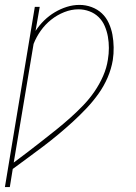

<svg xmlns="http://www.w3.org/2000/svg" viewBox="-33 -558 553 783"><path d="M-13 205 109 -530H129L112 -432Q127 -455 147 -474.5Q167 -494 190.5 -508Q214 -522 239.5 -530Q265 -538 291 -538Q317 -538 341 -529Q365 -520 382.5 -503.5Q400 -487 410.5 -464Q421 -441 425.5 -416.5Q430 -392 430.5 -365.5Q431 -339 427 -313Q421 -277 406 -242Q391 -207 368.5 -175.5Q346 -144 319 -115.5Q292 -87 263.5 -61Q235 -35 205 -10Q175 15 144 38.5Q113 62 81.5 85Q50 108 19 131L7 205ZM23 105Q53 83 82 60.5Q111 38 140 15.5Q169 -7 197.5 -30Q226 -53 253.5 -77.5Q281 -102 306.5 -128.5Q332 -155 352.5 -185Q373 -215 387.5 -248Q402 -281 407 -315Q411 -339 411 -362.5Q411 -386 407 -408.5Q403 -431 394 -452Q385 -473 369 -488.5Q353 -504 331.5 -512Q310 -520 287 -520Q258 -520 229 -508.5Q200 -497 175.5 -477.5Q151 -458 133 -432.5Q115 -407 104 -379Z"/></svg>

Font: Iosevka Slab Thin Oblique
Style: Regular
Weight: 100
Italic angle: -9°
Monospace: yes
Designer: Belleve Invis
Foundry: Belleve Invis
Version: Version 11.1.0; ttfautohint (v1.8.3)